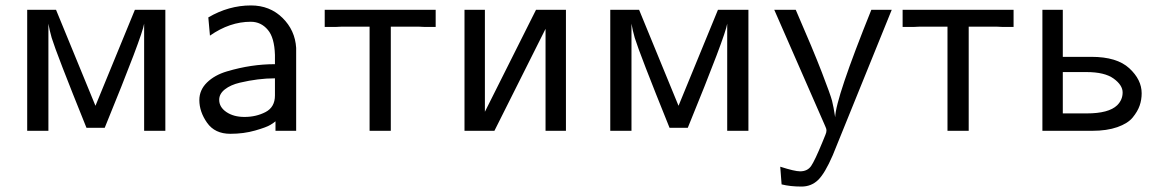

<svg xmlns="http://www.w3.org/2000/svg" viewBox="-20 -481 4252 706"><path d="M80 0V-445H186L331 -92L476 -445H588V0H510V-394Q504 -351 365 -11H298Q187 -286 170 -342Q162 -370 158 -394V0Z M713 -113Q713 -150 741 -177.5Q769 -205 814.5 -218.5Q860 -232 903.5 -238.5Q947 -245 991 -245V-279Q989 -343 965 -371Q940 -401 902 -401Q825 -401 752 -350L746 -417Q821 -461 903 -461Q972 -461 1018.5 -415.5Q1065 -370 1069 -305V0H993V-35Q989 -31 974.5 -22Q960 -13 918 -1Q876 11 827 11Q770 11 741.5 -29.5Q713 -70 713 -113ZM786 -114Q786 -87 812.5 -69Q839 -51 879 -51Q922 -51 956.5 -69Q991 -87 991 -130V-193Q960 -193 928 -189Q896 -185 862 -177Q828 -169 807 -152.5Q786 -136 786 -114Z M1174 -382V-445H1582V-382H1540L1519 -383H1417V0H1339V-383H1237L1216 -382Z M1688 0V-445H1763V-70L1951 -445H2061V0H1986V-375L1798 0Z M2224 0V-445H2330L2475 -92L2620 -445H2732V0H2654V-394Q2648 -351 2509 -11H2442Q2331 -286 2314 -342Q2306 -370 2302 -394V0Z M2827 -445H2906Q2970 -298 3002 -215Q3034 -132 3039.5 -110.5Q3045 -89 3051 -50Q3053 -120 3184 -445H3259L3042 90Q3013 157 2988 181Q2963 205 2927 205Q2886 205 2854 197L2849 132Q2902 149 2922 149Q2949 149 2962.5 129.5Q2976 110 3004 42Q3011 25 3015 15Q3019 6 3019 -1Q3019 -8 3014 -18Z M3299 -382V-445H3707V-382H3665L3644 -383H3542V0H3464V-383H3362L3341 -382Z M3813 0V-445H3888V-272H3993Q4087 -272 4132.5 -230Q4178 -188 4178 -138Q4178 -114 4170.5 -92.5Q4163 -71 4145 -49Q4127 -27 4088.5 -13.5Q4050 0 3996 0ZM3888 -64H3976Q4057 -64 4088 -94Q4108 -114 4108 -141Q4108 -168 4075 -192Q4042 -216 3975 -216H3888Z"/></svg>

Font: CMU Sans Serif
Style: Medium
Weight: 500
Version: Version 0.7.0